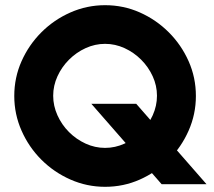

<svg xmlns="http://www.w3.org/2000/svg" viewBox="-20 -710 826 740"><path d="M385 10Q315 10 251.5 -18Q188 -46 139.5 -94.5Q91 -143 63 -206.5Q35 -270 35 -340Q35 -411 63 -474Q91 -537 139.5 -585.5Q188 -634 251.5 -662Q315 -690 385 -690Q456 -690 519 -662Q582 -634 630.5 -585.5Q679 -537 707 -474Q735 -411 735 -340Q735 -270 707 -206.5Q679 -143 630.5 -94.5Q582 -46 519 -18Q456 10 385 10ZM603 0 332 -310H505L776 0ZM385 -140Q424 -140 460 -156.5Q496 -173 524 -201Q552 -229 568.5 -265.5Q585 -302 585 -341Q585 -380 568.5 -416Q552 -452 524 -480Q496 -508 460 -524.5Q424 -541 385 -541Q346 -541 310 -524.5Q274 -508 246 -480Q218 -452 201.5 -416Q185 -380 185 -341Q185 -302 201.5 -265.5Q218 -229 246 -201Q274 -173 310 -156.5Q346 -140 385 -140Z"/></svg>

Font: Teachers
Style: Regular
Weight: 400
Designer: Alfredo Marco Pradil, Chank Diesel
Version: Version 1.001